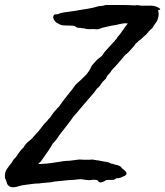

<svg xmlns="http://www.w3.org/2000/svg" viewBox="-51 -748 680 791"><path d="M609.4 -710Q608.9 -708 604.5 -707Q601.1 -706.5 599.6 -705.1Q604.5 -694.3 601.6 -679.7Q599.1 -664.6 590.8 -653.8Q582 -643.1 576.2 -631.8Q568.4 -626 562.5 -619.1Q556.6 -612.3 550.8 -605.5Q543 -599.6 535.6 -591.8Q529.3 -585 519.5 -579.1Q516.1 -573.2 508.8 -569.3Q504.4 -562 498.5 -555.7L488.3 -543.9Q483.4 -538.1 477.5 -532.2Q471.7 -526.4 464.8 -521.5Q449.2 -502.9 436.5 -488.3Q423.8 -473.6 410.2 -460Q404.3 -449.2 397.5 -442.9Q390.1 -436.5 384.8 -423.8Q371.1 -410.6 368.2 -405.8Q364.7 -399.9 359.4 -393.6Q356.9 -389.2 353.5 -387.2Q350.1 -385.3 347.7 -381.8Q344.7 -377.9 342.3 -374.5Q339.8 -371.1 337.9 -368.2L316.4 -343.3Q311 -336.9 305.7 -330.8Q300.3 -324.7 294.9 -318.4Q289.6 -312 284.4 -305.9Q279.3 -299.8 273.9 -293.5Q263.7 -280.8 252.9 -269.5Q239.3 -250 224.1 -230.5Q209 -210.9 194.3 -192.4Q180.7 -170.4 166 -156.2Q161.6 -147 151.6 -132.1Q141.6 -117.2 131.3 -102.8Q121.1 -88.4 115.2 -80.1Q113.3 -79.6 110.4 -76.7L106.4 -72.3Q143.6 -72.8 178.2 -79.1Q212.9 -85.4 237.3 -85.9Q241.7 -86.4 246.6 -87.2Q251.5 -87.9 256.3 -88.4Q261.7 -89.4 266.8 -89.8Q272 -90.3 277.3 -90.8Q283.7 -90.8 287.1 -90.3Q290.5 -89.8 296.9 -89.8H313Q316.9 -89.8 321 -90.1Q325.2 -90.3 329.1 -90.8Q337.9 -88.9 346.7 -87.9Q355.5 -87.4 364.3 -85Q372.6 -83 380.4 -82Q388.7 -81.5 396.5 -79.1Q401.4 -76.2 406.2 -74.2Q409.2 -73.2 411.6 -73.2Q415.5 -73.2 418 -71.3Q421.4 -70.3 425.3 -69.3Q429.2 -68.4 433.1 -67.4Q442.4 -64.9 447.3 -60.5Q449.2 -56.2 454.6 -52.2Q457 -50.3 459.7 -48.3Q462.4 -46.4 464.8 -43.9Q476.6 -32.2 462.9 -23.4Q459 -22 455.1 -20.3Q451.2 -18.6 447.3 -16.6Q439.5 -13.2 428.7 -13.7Q419.9 -5.9 409.2 -6.8Q404.3 -7.3 398.4 -7.1Q392.6 -6.8 385.7 -5.9Q378.9 0 367.7 2.9Q356.4 5.9 351.6 -4.9Q339.8 -8.8 328.1 -6.8Q315.4 -4.4 303.7 -6.8Q283.2 -10.7 272.9 -9.3Q267.6 -8.8 262 -8.1Q256.3 -7.3 251 -6.8Q230.5 -6.3 211.4 -3.9Q202.1 -2.9 192.4 -2Q182.6 -1 172.9 0Q158.7 3.9 141.6 4.4Q123 5.4 110.4 7.8Q96.7 7.8 82 9.8Q67.4 11.7 52.7 13.7Q44.9 14.6 38.3 15.9Q31.7 17.1 26.4 19Q15.1 22.9 6.8 23.4Q-12.2 25.4 -21.5 9.8Q-23.4 1.5 -25.9 -3.9L-30.3 -14.6Q-33.2 -36.1 -22.5 -51.8Q-11.7 -67.4 -2 -79.1Q4.4 -91.8 13.7 -99.6Q21.5 -111.3 29.3 -122.1Q37.1 -132.8 45.9 -140.6Q55.2 -157.2 69.3 -167.5Q82 -176.8 93.8 -192.4Q112.3 -211.4 121.1 -224.6Q126 -231.4 131.3 -237.5Q136.7 -243.7 142.6 -249Q148.9 -257.8 155.3 -263.7Q162.1 -274.4 168.9 -283.2Q175.8 -292 183.6 -299.8Q186.5 -304.7 191.4 -307.6Q207.5 -332 226.6 -355Q245.1 -377 261.7 -400.4Q284.2 -419.9 300.8 -437Q317.4 -454.1 327.1 -477.5Q331.1 -481.9 334.7 -486.1Q338.4 -490.2 341.8 -494.1Q348.1 -502 357.4 -508.8Q362.8 -512.2 367.2 -516.6Q372.6 -522 375 -526.4Q377.9 -531.7 382.8 -537.1Q386.2 -541 389.9 -544.9Q393.6 -548.8 397 -552.7Q400.9 -556.6 404.3 -560.5Q407.7 -564.5 411.1 -568.4Q414.1 -571.3 415.5 -573.2Q417 -575.2 420.9 -578.1Q422.9 -583 426.8 -585.9Q430.7 -588.9 432.6 -594.7Q443.4 -606 454.6 -623Q460 -630.9 465.1 -637.9Q470.2 -645 475.6 -651.4Q463.4 -653.3 449.7 -650.4L422.9 -644.5Q409.2 -642.6 396.5 -639.6Q383.8 -636.7 371.1 -633.8Q366.2 -631.8 360.8 -629.9Q355.5 -627.9 349.6 -627Q345.2 -627 338.4 -627.9Q333.5 -628.9 328.1 -627.9H314Q306.6 -627.9 300.8 -629.9Q293.5 -631.8 287.1 -631.8Q279.3 -633.8 273.4 -633.3Q268.6 -632.8 262.7 -636.7Q256.8 -641.6 251 -642.1Q245.1 -642.6 236.3 -642.6Q224.6 -642.6 212.9 -643.1Q201.2 -643.6 191.4 -649.4Q179.2 -656.2 177.2 -658.2Q175.3 -660.6 172.9 -664.1Q167 -673.8 168.5 -680.2Q169.9 -686.5 173.8 -688.5Q186 -688.5 189.9 -690.4Q192.4 -691.4 194.6 -692.4Q196.8 -693.4 199.2 -694.3Q209.5 -696.3 217.8 -697.8Q226.1 -699.2 232.4 -699.7Q238.8 -700.7 244.9 -701.4Q251 -702.1 256.8 -703.1Q269.5 -705.6 282.2 -707.5Q294.9 -709.5 307.1 -711.4Q319.8 -713.4 332 -716.1Q344.2 -718.8 356.4 -722.7Q370.6 -722.7 384.8 -727.5H446.3Q460.4 -727.5 475.3 -727.1Q490.2 -726.6 505.9 -725.6Q510.3 -727.5 517.6 -726.6L531.2 -724.6Q545.4 -724.1 563.5 -724.6Q582 -725.6 597.7 -718.8Q608.9 -712.4 609.4 -710Z"/></svg>

Font: Fasthand
Style: Regular
Weight: 400
Designer: Danh Hong
Version: Version 8.002; ttfautohint (v1.8.3)